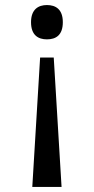

<svg xmlns="http://www.w3.org/2000/svg" viewBox="-20 -561 372 761"><path d="M166 -541C132 -541 103 -524 103 -473C103 -421 132 -405 166 -405C201 -405 229 -421 229 -473C229 -524 201 -541 166 -541ZM193 -333H139L108 180H224Z"/></svg>

Font: Noto Serif Balinese
Style: Regular
Weight: 400
Designer: Monotype Design Team
Foundry: Monotype Imaging Inc.
Version: Version 2.005